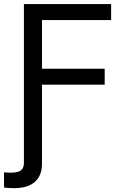

<svg xmlns="http://www.w3.org/2000/svg" viewBox="-36 -748 640 975"><path d="M-15.6 204.1V127Q-7.3 127.9 1.7 128.4Q10.7 128.9 16.6 128.9Q55.7 128.9 70.6 116.9Q85.4 105 85.4 79.6V-62.5H177.2V83.5Q177.2 143.6 141.1 175.5Q105 207.5 35.6 207.5Q20 207.5 6.1 206.5Q-7.8 205.6 -15.6 204.1ZM85.4 0V-727.5H528.3V-646H177.2V-398.9H495.6V-317.9H177.2V0Z"/></svg>

Font: Inter 17pt
Style: Regular
Weight: 400
Version: Version 4.001;git-66647c0bb